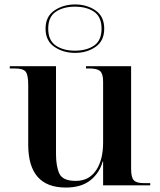

<svg xmlns="http://www.w3.org/2000/svg" viewBox="-20 -834 721 864"><path d="M276 10Q346 10 387 -23Q428 -56 442 -107H444V0H656V-10H626Q594 -10 582 -23Q570 -36 570 -74V-536H367V-526H382Q417 -526 430.5 -514Q444 -502 444 -467V-193Q444 -114 412 -67Q380 -20 321 -20Q262 -20 247 -53Q232 -86 232 -141V-536H24V-526H46Q84 -526 95.5 -511.5Q107 -497 107 -452V-183Q107 10 276 10ZM318 -596Q371 -596 410 -623Q449 -650 449 -705Q449 -760 410 -787Q371 -814 318 -814Q265 -814 225 -787Q185 -760 185 -705Q185 -650 225 -623Q265 -596 318 -596ZM317 -606Q265 -606 231 -629Q197 -652 197 -705Q197 -758 231 -781Q265 -804 317 -804Q370 -804 403.5 -781Q437 -758 437 -705Q437 -652 403.5 -629Q370 -606 317 -606Z"/></svg>

Font: Noto Serif Display Semi
Style: Regular
Weight: 600
Designer: Monotype Design Team
Foundry: Monotype Imaging Inc.
Version: Version 1.900